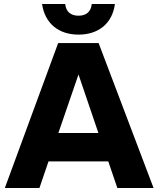

<svg xmlns="http://www.w3.org/2000/svg" viewBox="-20 -934 787 954"><path d="M563 0H743L470 -720H269L4 0H176L221 -132H518ZM189 -914C203 -817 272 -762 370 -762C469 -762 538 -817 551 -914H436C432 -876 409 -856 370 -856C331 -856 308 -876 304 -914ZM270 -273 370 -564 469 -273Z"/></svg>

Font: Aspekta 750
Style: Regular
Weight: 750
Designer: Ivo Dolenc
Version: Version 2.000